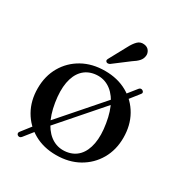

<svg xmlns="http://www.w3.org/2000/svg" viewBox="-167 -813 911 962"><g transform="rotate(30 288.0 -332.5)"><path d="M71 22Q66 18.5 65 13Q64 7.5 68.5 2L143.5 -94L152 -100L402 -386L405.5 -393L477 -482.5Q481.5 -488 487 -489Q492.5 -490 498 -486.5Q503.5 -483 504.8 -477.8Q506 -472.5 501.5 -467.5L426 -372L419 -368L170.5 -83.5L166.5 -75.5L92.5 17.5Q83 29 71 22ZM288.5 -477Q361 -477 416.5 -445.8Q472 -414.5 503.2 -359.2Q534.5 -304 534.5 -232Q534.5 -162 502.8 -107Q471 -52 414.8 -20.2Q358.5 11.5 284.5 11.5Q212 11.5 156.8 -19.8Q101.5 -51 70 -106.2Q38.5 -161.5 38.5 -233Q38.5 -304 70.2 -359Q102 -414 158.2 -445.5Q214.5 -477 288.5 -477ZM322.5 -28.5Q364 -34.5 390 -62.5Q416 -90.5 425 -138.5Q434 -186.5 423 -252Q412.5 -317.5 388 -360.8Q363.5 -404 328.5 -423.5Q293.5 -443 251 -437Q209.5 -431 183.2 -402.8Q157 -374.5 148.2 -326.8Q139.5 -279 150 -213.5Q160.5 -148.5 185.2 -105Q210 -61.5 245 -42Q280 -22.5 322.5 -28.5ZM323.5 -635Q337.5 -662 352.8 -677.2Q368 -692.5 390 -690Q410 -688 419.8 -674Q429.5 -660 427.5 -644.5Q425.5 -626.5 413.2 -613Q401 -599.5 379.5 -586L291 -519Q286 -516.5 280.2 -516Q274.5 -515.5 270.5 -519.5Q266 -523.5 267 -528.5Q268 -533.5 271 -538.5Z"/></g></svg>

Font: Fraunces 28pt
Style: Regular
Weight: 400
Version: Version 1.000;[b76b70a41]